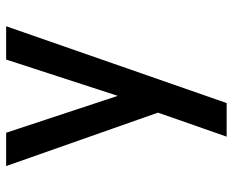

<svg xmlns="http://www.w3.org/2000/svg" viewBox="-88 -688 775 640"><g transform="rotate(-90 300.0 -367.5)"><path d="M165 0Q179 -40 193 -80Q207 -120 221 -160L245 -229L67 -735H178L301 -363L422 -735H533L277 0Z"/></g></svg>

Font: Zed Mono Semibold Extended
Style: Regular
Weight: 600
Width: 7
Monospace: yes
Designer: Belleve Invis
Foundry: Belleve Invis
Version: Version 1.0.0; ttfautohint (v1.8.4)